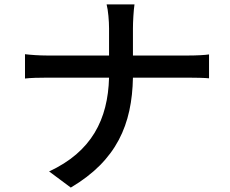

<svg xmlns="http://www.w3.org/2000/svg" viewBox="-20 -802 1040 868"><path d="M473 -674V-551H194C156 -551 117 -554 93 -557V-447C118 -450 156 -451 196 -451H473C468 -262 394 -116 202 -27L300 46C508 -77 577 -240 581 -451H828C863 -451 907 -450 925 -448V-556C907 -553 868 -551 829 -551H581V-674C581 -704 584 -756 588 -782H462C469 -756 473 -706 473 -674Z"/></svg>

Font: Noto Sans HK Medium
Style: Regular
Weight: 500
Designer: Ryoko NISHIZUKA 西塚涼子 (kana, bopomofo & ideographs); Paul D. Hunt (Latin, Greek & Cyrillic); Sandoll Communications 산돌커뮤니
Foundry: Adobe
Version: Version 2.002;hotconv 1.0.116;makeotfexe 2.5.65601